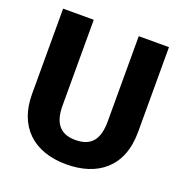

<svg xmlns="http://www.w3.org/2000/svg" viewBox="-118 -726 798 842"><g transform="rotate(20 281.5 -304.5)"><path d="M281 14C425 14 529 -62 529 -227V-623H388V-226C388 -147 361 -100 282 -100C206 -100 178 -147 178 -223V-623H35V-224C35 -75 126 14 281 14Z"/></g></svg>

Font: Inconsolata SemiExpanded Black
Style: Regular
Weight: 900
Width: 6
Monospace: yes
Designer: Raph Levien, Cyreal, Brenton Simpson
Foundry: Raph Levien, Cyreal, Google
Version: Version 3.100